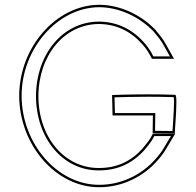

<svg xmlns="http://www.w3.org/2000/svg" viewBox="-20 -760 815 800"><path d="M616 -205 709 -204C706.8 -204 715 -286.1 715 -333C715 -351.7 713.7 -364.9 710 -365C671.4 -366.4 632.9 -366.9 597.7 -366.9C512.6 -366.9 447 -364 447 -364L449 -279H617ZM606 -183C597 -169 586 -156 574 -141C526 -88 468 -60 392 -60C391.4 -60 390.9 -60 390.3 -60C249.1 -60 140 -187.7 140 -360C141 -532 250 -660 393 -660C463 -659 522 -632 571 -578C583 -565 593 -551 602 -536L613 -515H705L672 -574C661 -595 645 -615 631 -631V-632C570 -698 480 -740 393 -740C214 -739 60 -563 60 -360C61 -156 213 20 392 20C393 20 394.1 20 395.1 20C488.9 20 576.6 -23.7 634 -89C648 -104 663 -123 674 -143L710 -203H617ZM698.8 -214.1 626.1 -214.9 627.1 -289H458.7L457.2 -354.4C479.3 -355.2 532.4 -356.9 597.7 -356.9C630.9 -356.9 668.4 -356.4 703.9 -355.2C704.8 -349 705 -342.5 705 -333C705 -296.6 699.9 -237.6 698.8 -214.1ZM614.6 -177.9 622.9 -193H692.3L665.3 -148C654.6 -128.6 640.4 -110.6 626.5 -95.7C570.8 -32.3 485.9 10 395.1 10C394.1 10 393.2 10 392 10C219.7 10 70.9 -160.4 70 -360C70 -558.5 220.8 -729 393 -730C476 -730 561.5 -690.1 620.7 -627.9C622.4 -625.9 622.4 -625.6 623.4 -624.4C637.2 -608.6 652.7 -589.3 663.2 -569.2L687.9 -525H619L610.7 -540.9L610.5 -541.1C601.3 -556.5 590.8 -571.3 578.4 -584.7C527.7 -640.6 465.8 -669 393 -670C243.1 -670 131 -536 130 -360C130 -183.7 242.2 -50 390.3 -50C390.8 -50 391.5 -50 392 -50C470.6 -50 531.7 -79.5 581.4 -134.3L581.6 -134.5L581.8 -134.8C593.7 -149.6 604.9 -162.8 614.4 -177.6Z"/></svg>

Font: Nordica Advanced
Style: RegularOL
Weight: 300
Version: Version 1.07